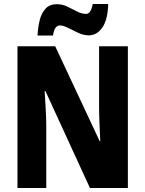

<svg xmlns="http://www.w3.org/2000/svg" viewBox="-20 -947 732 967"><path d="M624 0H433L209 -488H205Q208 -438 210.5 -392Q213 -346 213 -311V0H68V-714H258L482 -236H485Q483 -282 481 -327Q479 -372 479 -406V-714H624ZM169 -768Q171 -807 179.5 -843.5Q188 -880 209 -903Q230 -926 266 -926Q293 -926 318.5 -914Q344 -902 367.5 -889.5Q391 -877 414 -877Q438 -877 447 -927H525Q523 -848 495.5 -808.5Q468 -769 427 -769Q401 -769 374 -781.5Q347 -794 323 -806.5Q299 -819 280 -819Q270 -819 260.5 -808Q251 -797 247 -768Z"/></svg>

Font: Noto Sans Lao UI Cond ExtBd
Style: Regular
Weight: 800
Width: 3
Designer: Monotype Design Team
Foundry: Monotype Imaging Inc.
Version: Version 2.000; ttfautohint (v1.8.4.7-5d5b)